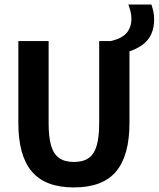

<svg xmlns="http://www.w3.org/2000/svg" viewBox="-20 -805 688 832"><path d="M300.3 7.2Q175.9 7.2 117.7 -61.9Q59.5 -130.9 59.5 -271.8V-627H190.7V-270.5Q190.7 -210.9 201.5 -173.9Q212.4 -136.8 236.6 -120Q260.8 -103.2 300.3 -103.2Q340.1 -103.2 364.1 -120Q388.2 -136.8 399 -173.9Q409.8 -210.9 409.8 -270.5V-627H541V-271.8Q541 -130.9 483 -61.9Q425 7.2 300.3 7.2ZM459.5 -563.4V-627Q507.5 -637.7 528.5 -662.1Q549.5 -686.6 549.5 -724.4Q549.5 -738.5 546 -753.5Q542.5 -768.5 536 -785.3H636.1Q641.6 -769.2 644.8 -753.8Q648 -738.4 648 -720.8Q648 -652.5 603.3 -615.4Q558.6 -578.4 459.5 -563.4Z"/></svg>

Font: Anaheim
Style: Regular
Weight: 400
Designer: Vernon Adams
Foundry: Vernon Adams
Version: Version 2.001